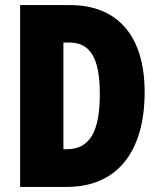

<svg xmlns="http://www.w3.org/2000/svg" viewBox="-20 -734 627 754"><path d="M548 -372C548 -593 442 -714 255 -714H59V0H243C437 0 548 -135 548 -372ZM372 -365C372 -216 332 -148 242 -148H229V-567H252C332 -567 372 -510 372 -365Z"/></svg>

Font: Noto Sans Arabic ExtCond Blk
Style: Regular
Weight: 900
Width: 2
Designer: Monotype Design Team, Nadine Chahine, Nizar Qandah and Khaled Hosny
Foundry: Monotype Imaging Inc.
Version: Version 2.012